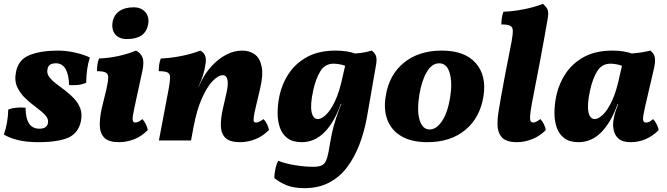

<svg xmlns="http://www.w3.org/2000/svg" viewBox="-25 -730 3466 998"><path d="M276 -467Q320 -467 366 -456.5Q412 -446 442 -431Q424 -375 423 -300Q403 -291 380 -288.5Q357 -286 334 -288Q333 -341 316 -371Q299 -401 266 -401Q248 -401 236.5 -394.5Q225 -388 222 -371Q217 -350 230 -331.5Q243 -313 265.5 -296Q288 -279 313 -260Q338 -241 359.5 -218.5Q381 -196 392 -167.5Q403 -139 396 -102Q383 -38 330 -14.5Q277 9 173 9Q113 9 68 -2Q23 -13 -5 -31Q16 -89 18 -161Q57 -175 108 -170Q108 -61 180 -61Q200 -61 211 -69Q222 -77 224 -89Q229 -111 211 -130.5Q193 -150 164.5 -171Q136 -192 108.5 -217.5Q81 -243 65 -276.5Q49 -310 58 -355Q70 -420 128.5 -443.5Q187 -467 276 -467Z M593 9Q542 9 519 -12.5Q496 -34 494 -72.5Q492 -111 503 -163L528 -266Q537 -306 537.5 -326Q538 -346 524.5 -353Q511 -360 479 -360Q479 -377 481.5 -394.5Q484 -412 490 -426Q542 -428 591.5 -439Q641 -450 682 -467Q706 -455 715.5 -431.5Q725 -408 715 -361L674 -172Q663 -122 664.5 -107.5Q666 -93 678 -93Q685 -93 694 -97Q703 -101 715 -111Q724 -102 732.5 -85.5Q741 -69 743 -54Q711 -21 672 -6Q633 9 593 9ZM635 -527Q595 -527 574.5 -551Q554 -575 560 -614Q566 -651 594.5 -671.5Q623 -692 670 -692Q708 -692 730 -667.5Q752 -643 745 -603Q731 -527 635 -527Z M801 0 852 -269Q859 -308 859 -327.5Q859 -347 845.5 -353.5Q832 -360 800 -360Q800 -377 802.5 -394.5Q805 -412 811 -426Q863 -428 918 -439Q973 -450 1016 -467Q1051 -449 1044 -402Q1039 -367 1030.5 -340Q1022 -313 1006 -278V-276L1023 -311Q1044 -353 1077 -388.5Q1110 -424 1150.5 -445.5Q1191 -467 1235 -467Q1272 -467 1299 -447.5Q1326 -428 1335 -384.5Q1344 -341 1327 -269L1305 -176Q1296 -138 1294 -120Q1292 -102 1295 -97.5Q1298 -93 1306 -93Q1320 -93 1345 -111Q1354 -102 1362.5 -85.5Q1371 -69 1373 -54Q1340 -21 1301 -6Q1262 9 1223 9Q1169 9 1146.5 -13.5Q1124 -36 1123 -75.5Q1122 -115 1134 -167L1152 -246Q1162 -289 1157.5 -314Q1153 -339 1132 -339Q1110 -339 1081 -309.5Q1052 -280 1025 -220Q998 -160 981 -70L968 0Z M1558 248Q1505 248 1469 234.5Q1433 221 1401 196Q1401 176 1406 150.5Q1411 125 1421 106Q1460 121 1511 129Q1562 137 1602 137Q1635 137 1651 128Q1667 119 1675.5 89.5Q1684 60 1693 1Q1699 -36 1710 -76.5Q1721 -117 1741 -170L1749 -189H1746Q1712 -93 1661 -42Q1610 9 1543 9Q1497 9 1469.5 -11.5Q1442 -32 1430 -66.5Q1418 -101 1418 -142Q1418 -183 1426 -224Q1439 -291 1475 -346Q1511 -401 1571.5 -434Q1632 -467 1720 -467Q1750 -467 1775.5 -463Q1801 -459 1821 -452Q1850 -454 1870.5 -458Q1891 -462 1907 -467Q1925 -454 1930 -436.5Q1935 -419 1929 -389L1882 -119Q1868 -43 1842.5 23Q1817 89 1778.5 140Q1740 191 1685 219.5Q1630 248 1558 248ZM1603 -260Q1587 -186 1594.5 -148.5Q1602 -111 1628 -111Q1645 -111 1669 -133Q1693 -155 1716.5 -204.5Q1740 -254 1757 -336L1769 -388Q1757 -393 1739.5 -396Q1722 -399 1709 -399Q1664 -399 1640 -359.5Q1616 -320 1603 -260Z M2197 9Q2114 9 2062 -21.5Q2010 -52 1989 -106Q1968 -160 1980 -230Q1997 -341 2074.5 -404Q2152 -467 2271 -467Q2391 -467 2448 -402Q2505 -337 2488 -230Q2471 -119 2394 -55Q2317 9 2197 9ZM2208 -57Q2243 -57 2272.5 -100.5Q2302 -144 2315 -225Q2327 -303 2312 -352Q2297 -401 2258 -401Q2220 -401 2193.5 -356Q2167 -311 2155 -239Q2141 -153 2156.5 -105Q2172 -57 2208 -57Z M2662 9Q2604 9 2582 -18Q2560 -45 2561 -88Q2561 -100 2562 -115Q2563 -130 2567.5 -156.5Q2572 -183 2579.5 -227.5Q2587 -272 2600.5 -341.5Q2614 -411 2634 -513Q2641 -551 2640.5 -570.5Q2640 -590 2626.5 -596.5Q2613 -603 2581 -603Q2581 -620 2583.5 -637Q2586 -654 2592 -669Q2644 -671 2699 -682Q2754 -693 2797 -710Q2815 -695 2821.5 -679.5Q2828 -664 2821 -628Q2802 -518 2781.5 -409.5Q2761 -301 2740 -194Q2732 -150 2730.5 -128.5Q2729 -107 2733.5 -100Q2738 -93 2746 -93Q2753 -93 2761.5 -97Q2770 -101 2784 -111Q2793 -102 2801.5 -85.5Q2810 -69 2812 -54Q2782 -23 2742 -7Q2702 9 2662 9Z M3355 -467Q3373 -454 3378 -434.5Q3383 -415 3375 -377L3328 -175Q3316 -123 3317.5 -108Q3319 -93 3333 -93Q3341 -93 3349 -96.5Q3357 -100 3370 -111Q3379 -102 3387.5 -85.5Q3396 -69 3399 -54Q3336 9 3253 9Q3211 9 3190.5 -9Q3170 -27 3164.5 -55.5Q3159 -84 3165 -113Q3168 -131 3174 -149.5Q3180 -168 3188 -189H3185Q3151 -93 3100 -42Q3049 9 2982 9Q2936 9 2908.5 -11.5Q2881 -32 2869 -66.5Q2857 -101 2857 -142Q2857 -183 2865 -224Q2878 -291 2914 -346Q2950 -401 3010.5 -434Q3071 -467 3159 -467Q3189 -467 3214 -463Q3239 -459 3259 -452Q3312 -456 3355 -467ZM3042 -260Q3026 -186 3033.5 -148.5Q3041 -111 3067 -111Q3084 -111 3108 -133Q3132 -155 3155.5 -204.5Q3179 -254 3196 -336L3208 -388Q3196 -393 3178.5 -396Q3161 -399 3148 -399Q3103 -399 3079 -359.5Q3055 -320 3042 -260Z"/></svg>

Font: Vollkorn ExtraBold
Style: Italic
Weight: 800
Italic angle: -11°
Designer: Friedrich Althausen
Foundry: Friedrich Althausen
Version: Version 5.000; ttfautohint (v1.8.3)